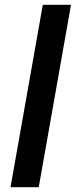

<svg xmlns="http://www.w3.org/2000/svg" viewBox="-20 -783 317 803"><path d="M142 0H24L159 -763H277Z"/></svg>

Font: Open Sauce One Medium Italic
Style: Regular
Weight: 500
Italic angle: -10°
Designer: Alfredo Marco Pradil
Foundry: Creative Sauce Fz LLC
Version: Version 1.477